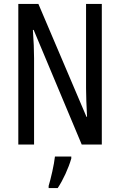

<svg xmlns="http://www.w3.org/2000/svg" viewBox="-20 -734 609 975"><path d="M497 0V-714H417V-286C417 -248 419 -200 422 -141H419L175 -714H73V0H153V-438C153 -479 151 -527 147 -582H151L395 0ZM342 71V61H259C255 101 238 174 227 210V221H273C300 181 328 120 342 71Z"/></svg>

Font: Noto Sans Sinhala UI ExtraCondensed
Style: Regular
Weight: 400
Width: 2
Designer: Jelle Bosma - Monotype Design Team
Foundry: Monotype Imaging Inc.
Version: Version 2.006